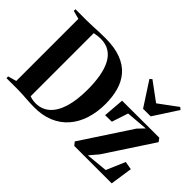

<svg xmlns="http://www.w3.org/2000/svg" viewBox="-132 -1118 1463 1463"><g transform="rotate(45 600.0 -386.5)"><path d="M321.5 8Q302.5 8 278.5 6.8Q254.5 5.5 229.8 3.8Q205 2 183.5 1Q162 0 148.5 0H21V-18.5L89 -37.5V-707L21.5 -725V-743H145.5Q174.5 -743 208 -744.8Q241.5 -746.5 275 -747.8Q308.5 -749 337.5 -749Q439 -749 507.8 -722.5Q576.5 -696 617.5 -648.2Q658.5 -600.5 676.5 -536Q694.5 -471.5 694.5 -395.5Q694.5 -306 670.5 -231.2Q646.5 -156.5 599.2 -102.5Q552 -48.5 482.5 -19.5Q413 9.5 321.5 8ZM315.5 -21Q380.5 -22 426.2 -62.8Q472 -103.5 496.2 -182.2Q520.5 -261 520.5 -376.5Q520.5 -454.5 509.2 -517.8Q498 -581 474 -626.2Q450 -671.5 411.2 -696Q372.5 -720.5 317.5 -720.5Q303.5 -720.5 289.2 -718.8Q275 -717 264.2 -715.2Q253.5 -713.5 249 -713V-32.5Q258.5 -28.5 270 -26Q281.5 -23.5 293.2 -22.2Q305 -21 315.5 -21ZM1042.5 -479.5 867 -465 823.5 -333 752 -332 765.5 -501.5 1165.5 -502.5 1185.5 -474.5 934.5 -92 875.5 -22.5 1051 -39.5 1115.5 -191 1181.5 -179.5 1155 0H751.5L730 -27L993.5 -428.5ZM922 -571 795.5 -766 813 -781 963 -670.5 1112.5 -781 1130.5 -766 1004 -571Z"/></g></svg>

Font: Merriweather 144pt
Style: Bold
Weight: 700
Version: Version 2.100